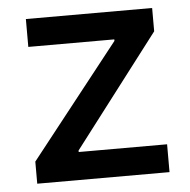

<svg xmlns="http://www.w3.org/2000/svg" viewBox="-44 -573 612 617"><g transform="rotate(-5 262.0 -265.0)"><path d="M51.8 -71.3 338.9 -435.5V-440.4H61.5V-530.3H468.8V-455.1L193.4 -94.7V-89.8H478.5V0H51.8Z"/></g></svg>

Font: Pretendard GOV Medium
Style: Regular
Weight: 500
Designer: Base glyphs from Inter by Rasmus Andersson; Hangeul glyphs from Noto Sans CJK(Source Han Sans) by Jang Soo-young and Kan
Foundry: Kil Hyung-jin
Version: Version 1.309